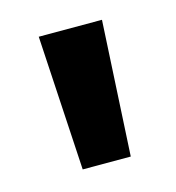

<svg xmlns="http://www.w3.org/2000/svg" viewBox="-54 -762 326 355"><g transform="rotate(-15 109.0 -585.0)"><path d="M170 -714H49L64 -456H156Z"/></g></svg>

Font: Noto Sans Hebrew ExtraCondensed SemiBold
Style: Regular
Weight: 600
Width: 2
Designer: Ben Nathan
Foundry: Google LLC
Version: Version 3.001